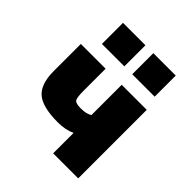

<svg xmlns="http://www.w3.org/2000/svg" viewBox="-207 -895 1030 1030"><g transform="rotate(45 308.0 -380.0)"><path d="M363 -600V-760H533V-600ZM133 -600V-760H303V-600ZM363 -155Q321 -135 263 -135Q147 -135 100 -175.5Q53 -216 53 -315V-520H241V-353Q241 -299 250.5 -287Q260 -275 298 -275Q338 -275 363 -290V-520H553V0H363Z"/></g></svg>

Font: M PLUS 1p Black
Style: Regular
Weight: 900
Version: Version 1.061